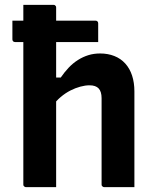

<svg xmlns="http://www.w3.org/2000/svg" viewBox="-20 -770 640 790"><path d="M31 -685H373Q378 -685 381 -682Q384 -679 384 -674Q384 -654 384 -635.5Q384 -617 384 -597H42Q37 -597 34 -600Q31 -603 31 -608Q31 -628 31 -646.5Q31 -665 31 -685ZM87 0Q84 0 81.5 -1.5Q79 -3 77.5 -5Q76 -7 76 -11Q76 -91 76 -171Q76 -251 76 -331.5Q76 -412 76 -492Q76 -572 76 -652Q76 -680 76 -705Q76 -730 76 -750Q101 -750 121.5 -750Q142 -750 161.5 -750Q181 -750 200 -750Q204 -750 206 -748.5Q208 -747 209.5 -745Q211 -743 211 -739Q211 -647 211 -554.5Q211 -462 211 -369.5Q211 -277 211 -184.5Q211 -92 211 0Q189 0 169.5 0Q150 0 129.5 0Q109 0 87 0ZM195 -333V-451H230Q245 -473 262.5 -491.5Q280 -510 300.5 -523Q321 -536 343.5 -543Q366 -550 392 -550Q424 -550 450.5 -539.5Q477 -529 495.5 -508.5Q514 -488 523.5 -459Q533 -430 533 -394Q533 -346 533 -297Q533 -248 533 -199Q533 -150 533 -100Q533 -75 533 -50Q533 -25 533 0Q500 0 471.5 0Q443 0 409 0Q406 0 403.5 -1.5Q401 -3 399.5 -5Q398 -7 398 -11Q398 -70 398 -129.5Q398 -189 398 -248Q398 -307 398 -366Q398 -393 386 -406Q374 -419 348 -419Q331 -419 310.5 -413.5Q290 -408 269.5 -397.5Q249 -387 230 -371Q211 -355 195 -333Z"/></svg>

Font: RecMonoLinear Nerd Font Mono
Style: Bold
Weight: 700
Monospace: yes
Version: Version 1.085; ttfautohint (v1.8.4.7-5d5b);Nerd Fonts 3.2.1